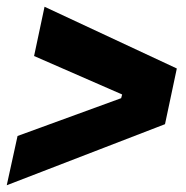

<svg xmlns="http://www.w3.org/2000/svg" viewBox="-34 -645 551 569"><path d="M-14 -96 18 -242 325 -354 328 -365 67 -479 98 -625 490 -442 455 -277Z"/></svg>

Font: Mona Sans Condensed
Style: Bold Italic
Weight: 700
Width: 3
Italic angle: -11.7°
Designer: Deni Anggara
Foundry: GitHub
Version: Version 1.001; ttfautohint (v1.8.4.7-5d5b);gftools[0.9.31]